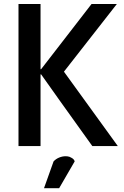

<svg xmlns="http://www.w3.org/2000/svg" viewBox="-20 -744 633 978"><path d="M580.1 0Q511.7 -94.7 305.7 -378.9Q373 -464.8 575.2 -723.6Q543 -723.6 446.3 -723.6Q381.8 -640.6 189.5 -391.6Q188.5 -391.6 186.5 -391.6Q186.5 -474.6 186.5 -723.6Q159.2 -723.6 74.2 -723.6Q74.2 -543 74.2 0Q102.5 0 186.5 0Q186.5 -90.8 186.5 -365.2Q187.5 -365.2 189.5 -365.2Q253.9 -273.4 450.2 0Q482.4 0 580.1 0ZM360.4 78.1Q357.4 66.4 343.8 59.6Q338.9 56.6 334 54.7Q324.2 51.8 314.5 51.8Q297.9 51.8 281.2 58.6Q264.6 65.4 252.9 78.1Q236.3 124 204.1 214.8Q223.6 214.8 281.2 214.8Q300.8 180.7 360.4 78.1Z"/></svg>

Font: DaxlinePro-Medium
Style: Medium
Weight: 400
Designer: Hans Reichel
Version: Version 7.502; 2006